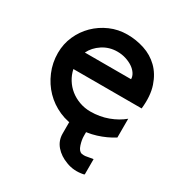

<svg xmlns="http://www.w3.org/2000/svg" viewBox="-164 -614 866 921"><g transform="rotate(30 269.0 -153.0)"><path d="M244 69V6L338 4V27Q338 50 346.5 76Q355 102 371 107Q383 109 392 108Q401 107 415 104Q429 101 434 101V184Q434 187 428 188Q378 198 335 181Q294 166 269 137Q244 108 244 69ZM398 -321Q398 -337 388 -352Q378 -367 361.5 -378Q345 -389 323 -396Q301 -403 276 -403Q231 -403 195 -379.5Q159 -356 142 -321ZM512 -225H134Q140 -196 155.5 -171Q171 -146 193.5 -128Q216 -110 245 -99.5Q274 -89 306 -89Q358 -89 403.5 -106Q449 -123 481 -150V-46Q440 -20 391.5 -5Q343 10 291 10Q237 10 189.5 -11Q142 -32 107 -68Q72 -104 51.5 -152.5Q31 -201 31 -255Q31 -305 50.5 -349Q70 -393 103.5 -426Q137 -459 181.5 -478.5Q226 -498 277 -498Q325 -498 371 -483Q417 -468 451 -435Q485 -402 502.5 -350Q520 -298 512 -225Z"/></g></svg>

Font: Railway
Style: Regular
Weight: 400
Version: 1.000